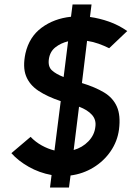

<svg xmlns="http://www.w3.org/2000/svg" viewBox="-20 -779 610 860"><path d="M305 -759H390L383 -703Q426 -697 468.5 -682Q511 -667 550 -640L469 -563Q447 -574 422 -583Q397 -592 370 -596L347 -407Q406 -389 446 -365Q486 -341 503.5 -301.5Q521 -262 513 -199Q506 -146 475.5 -101.5Q445 -57 398 -28.5Q351 0 296 7L289 61H204L211 5Q156 -5 108.5 -32Q61 -59 31 -93L117 -166Q139 -143 167 -127.5Q195 -112 224 -105L252 -326Q192 -346 152 -372.5Q112 -399 96.5 -439Q81 -479 94 -540Q111 -614 166.5 -655Q222 -696 298 -704ZM199 -515Q194 -481 212.5 -464Q231 -447 265 -434L285 -594Q252 -586 228 -567Q204 -548 199 -515ZM407 -210Q412 -242 392 -264.5Q372 -287 334 -301L310 -107Q349 -118 376 -146Q403 -174 407 -210Z"/></svg>

Font: Kulim Park SemiBold
Style: Italic
Weight: 600
Italic angle: -8°
Designer: Noponies / Dale Sattler
Foundry: Noponies
Version: Version 1.000; ttfautohint (v1.8.3)